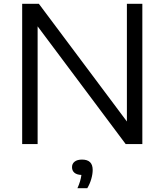

<svg xmlns="http://www.w3.org/2000/svg" viewBox="-20 -760 868 1013"><path d="M649.5 -740H731V0H643L178.5 -621V0H97V-740H185L649.5 -119ZM469 136.5Q469 158.5 461.5 184.5Q454 210.5 440.5 233H388.5Q405.5 196 409.5 163Q385 162 372.5 151.2Q360 140.5 360 122Q360 103.5 373.8 92.8Q387.5 82 413 82Q469 82 469 136.5Z"/></svg>

Font: Encode Sans Expanded
Style: Regular
Weight: 400
Width: 7
Designer: Multiple Designers
Foundry: Impallari Type
Version: Version 2.000